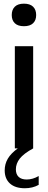

<svg xmlns="http://www.w3.org/2000/svg" viewBox="-20 -790 255 1022"><path d="M42.5 -710Q42.5 -738.5 59 -754.5Q75.5 -770.5 107.5 -770.5Q139.5 -770.5 156 -754.5Q172.5 -738.5 172.5 -710Q172.5 -682 156 -666.2Q139.5 -650.5 107.5 -650.5Q75.5 -650.5 59 -666.2Q42.5 -682 42.5 -710ZM186 147V194Q153.5 212 112.5 212Q61 212 33 186.8Q5 161.5 5 117Q5 83 21.5 54.8Q38 26.5 74.5 0H59V-544H156.5V0Q106 27.5 85.2 54.2Q64.5 81 64.5 111.5Q64.5 137.5 79.2 151.5Q94 165.5 122 165.5Q154 165.5 186 147Z"/></svg>

Font: Encode Sans Condensed Medium
Style: Regular
Weight: 500
Width: 3
Designer: Multiple Designers
Foundry: Impallari Type
Version: Version 2.000